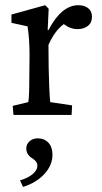

<svg xmlns="http://www.w3.org/2000/svg" viewBox="-20 -446 395 745"><path d="M32.2 0 29.3 -35.2 89.8 -49.8Q93.8 -69.3 93.8 -154.3L94.7 -230.5Q94.7 -294.9 86.9 -343.8L24.4 -357.4V-389.6L155.3 -425.8L168.9 -412.1L165 -330.1L168 -329.1Q218.3 -425.8 284.2 -425.8Q307.6 -425.8 322.3 -414.1Q336.9 -402.3 336.9 -380.9Q336.9 -357.9 321 -345.5Q305.2 -333 280.3 -333Q252.9 -333 227.5 -352.5Q191.9 -326.2 168 -271.5L168.9 -180.7Q170.4 -98.6 174.8 -49.8L259.8 -37.1L257.8 0ZM69.3 279.3 57.6 253.9Q89.4 244.6 107.2 229.2Q125 213.9 125 197.3Q125 187 118.2 179.2Q111.3 171.4 103.5 167.2Q95.7 163.1 88.9 153.3Q82 143.6 82 129.9Q82 113.3 94.7 102.1Q107.4 90.8 126 90.8Q152.3 90.8 168 107.9Q183.6 125 183.6 154.3Q183.6 194.8 152.3 229Q121.1 263.2 69.3 279.3Z"/></svg>

Font: Crimson Pro
Style: Regular
Weight: 400
Designer: Jacques Le Bailly
Foundry: Baron von Fonthausen
Version: Version 1.003